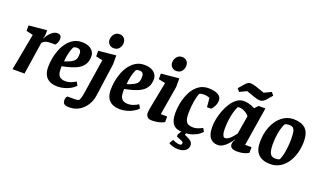

<svg xmlns="http://www.w3.org/2000/svg" viewBox="-87 -1267 3353 2002"><g transform="rotate(20 1589.5 -265.5)"><path d="M41 0 117 -408 42 -425V-486L241 -505V-457Q241 -446 238 -434Q235 -422 231 -412H235Q244 -433 262 -456.5Q280 -480 304 -496.5Q328 -513 352 -513Q377 -513 388.5 -501Q400 -489 400 -466Q400 -447 392 -426Q384 -405 372 -394H327Q298 -394 280 -390Q262 -386 250.5 -378.5Q239 -371 229 -361L174 0Z M543 10Q490 10 454 -8Q418 -26 400 -61.5Q382 -97 382 -150Q382 -193 390.5 -242.5Q399 -292 417 -340Q435 -388 464.5 -427Q494 -466 533.5 -489.5Q573 -513 626 -513Q674 -513 705.5 -498Q737 -483 752.5 -458.5Q768 -434 768 -406Q768 -355 748 -320.5Q728 -286 692.5 -264Q657 -242 611 -228.5Q565 -215 511 -204V-169Q511 -133 522 -111Q533 -89 553.5 -79.5Q574 -70 602 -70Q627 -70 656.5 -80Q686 -90 714 -108L736 -69Q716 -46 684 -28Q652 -10 615 0Q578 10 543 10ZM518 -260Q561 -274 587 -287.5Q613 -301 625 -315.5Q637 -330 640.5 -347.5Q644 -365 644 -388Q644 -407 638.5 -418Q633 -429 623.5 -434.5Q614 -440 599 -440Q586 -440 575 -437Q564 -434 560 -431Q554 -422 545.5 -398.5Q537 -375 529 -340Q521 -305 518 -260Z M731 172Q693 172 676 159.5Q659 147 659 118Q659 97 667 84Q675 71 675 72H756Q777 72 790.5 68.5Q804 65 805 62Q812 51 818.5 30Q825 9 832 -40L889 -408L815 -424V-486L1009 -505V-408L958 -41Q950 17 919.5 65.5Q889 114 841 143Q793 172 731 172ZM955 -566Q925 -566 905.5 -586.5Q886 -607 886 -636Q886 -657 895 -677.5Q904 -698 922 -711.5Q940 -725 968 -725Q997 -725 1017 -705.5Q1037 -686 1037 -652Q1037 -621 1017 -593.5Q997 -566 955 -566Z M1237 10Q1184 10 1148 -8Q1112 -26 1094 -61.5Q1076 -97 1076 -150Q1076 -193 1084.5 -242.5Q1093 -292 1111 -340Q1129 -388 1158.5 -427Q1188 -466 1227.5 -489.5Q1267 -513 1320 -513Q1368 -513 1399.5 -498Q1431 -483 1446.5 -458.5Q1462 -434 1462 -406Q1462 -355 1442 -320.5Q1422 -286 1386.5 -264Q1351 -242 1305 -228.5Q1259 -215 1205 -204V-169Q1205 -133 1216 -111Q1227 -89 1247.5 -79.5Q1268 -70 1296 -70Q1321 -70 1350.5 -80Q1380 -90 1408 -108L1430 -69Q1410 -46 1378 -28Q1346 -10 1309 0Q1272 10 1237 10ZM1212 -260Q1255 -274 1281 -287.5Q1307 -301 1319 -315.5Q1331 -330 1334.5 -347.5Q1338 -365 1338 -388Q1338 -407 1332.5 -418Q1327 -429 1317.5 -434.5Q1308 -440 1293 -440Q1280 -440 1269 -437Q1258 -434 1254 -431Q1248 -422 1239.5 -398.5Q1231 -375 1223 -340Q1215 -305 1212 -260Z M1586 6Q1549 6 1535 -13Q1521 -32 1521 -52Q1521 -67 1523.5 -84.5Q1526 -102 1528 -112L1585 -408L1510 -424V-486L1708 -505V-408L1654 -88H1725V-26Q1722 -24 1705 -16Q1688 -8 1658 -1Q1628 6 1586 6ZM1650 -566Q1620 -566 1600.5 -586.5Q1581 -607 1581 -636Q1581 -657 1590 -677.5Q1599 -698 1617 -711.5Q1635 -725 1663 -725Q1692 -725 1712 -705.5Q1732 -686 1732 -652Q1732 -621 1712 -593.5Q1692 -566 1650 -566Z M1934 11Q1858 11 1825 -28.5Q1792 -68 1792 -151Q1792 -210 1805.5 -273.5Q1819 -337 1848 -391.5Q1877 -446 1922.5 -479.5Q1968 -513 2032 -513Q2065 -513 2098 -505.5Q2131 -498 2153 -479.5Q2175 -461 2175 -427Q2175 -399 2164.5 -376Q2154 -353 2143 -338.5Q2132 -324 2128 -321H2082L2073 -422Q2070 -423 2052 -428.5Q2034 -434 2008 -434Q1992 -434 1979 -431.5Q1966 -429 1958 -424Q1952 -410 1945.5 -388Q1939 -366 1934 -336.5Q1929 -307 1925.5 -271Q1922 -235 1922 -194Q1922 -142 1933.5 -116Q1945 -90 1966.5 -81.5Q1988 -73 2018 -73Q2042 -73 2063 -80Q2084 -87 2099 -94.5Q2114 -102 2119 -104L2140 -69Q2133 -59 2108.5 -39.5Q2084 -20 2041 -4.5Q1998 11 1934 11ZM1949 194Q1915 194 1887.5 186Q1860 178 1841 165L1867 120Q1882 128 1904.5 135Q1927 142 1941 142Q1955 142 1962.5 137.5Q1970 133 1970 119Q1970 109 1960.5 103Q1951 97 1937 92L1893 74L1892 51L1923 0H1973L1964 28L2001 45Q2024 55 2040.5 70.5Q2057 86 2057 113Q2057 150 2027 172Q1997 194 1949 194Z M2320 11Q2265 11 2234 -27.5Q2203 -66 2203 -150Q2203 -189 2212.5 -237Q2222 -285 2240.5 -333.5Q2259 -382 2286 -422.5Q2313 -463 2347 -488Q2381 -513 2423 -513Q2447 -513 2469.5 -508Q2492 -503 2512 -495Q2532 -487 2547 -479L2583 -517H2659L2590 -88H2661V-26Q2659 -24 2643.5 -16Q2628 -8 2600.5 -1Q2573 6 2531 6Q2493 6 2473.5 -7.5Q2454 -21 2454 -45Q2454 -60 2459 -73.5Q2464 -87 2474 -102L2471 -104Q2452 -75 2428 -48.5Q2404 -22 2377 -5.5Q2350 11 2320 11ZM2367 -83Q2387 -83 2407.5 -97.5Q2428 -112 2445.5 -133Q2463 -154 2477 -173L2511 -377Q2491 -402 2460 -418Q2429 -434 2401 -434Q2394 -434 2389.5 -433Q2385 -432 2382 -430Q2368 -400 2356.5 -359.5Q2345 -319 2339 -271Q2333 -223 2333 -171Q2333 -131 2342 -107Q2351 -83 2367 -83ZM2579 -576Q2558 -576 2538 -581.5Q2518 -587 2501 -593L2419 -622L2342 -585L2315 -617L2362 -671Q2378 -691 2392.5 -701Q2407 -711 2427 -711Q2441 -711 2456 -707.5Q2471 -704 2487 -699L2586 -665L2663 -702L2690 -670L2643 -615Q2627 -596 2610.5 -586Q2594 -576 2579 -576Z M2902 11Q2818 11 2771.5 -32.5Q2725 -76 2725 -166Q2725 -267 2758 -345.5Q2791 -424 2848 -468.5Q2905 -513 2975 -513Q3061 -513 3107.5 -471Q3154 -429 3154 -331Q3154 -264 3137.5 -203Q3121 -142 3088.5 -93.5Q3056 -45 3009 -17Q2962 11 2902 11ZM2934 -61Q2951 -61 2962 -63.5Q2973 -66 2981 -71Q2989 -87 2996 -110Q3003 -133 3008.5 -163.5Q3014 -194 3017.5 -231.5Q3021 -269 3021 -314Q3021 -371 3012.5 -398.5Q3004 -426 2988.5 -433.5Q2973 -441 2949 -441Q2937 -441 2922.5 -437.5Q2908 -434 2904 -429Q2899 -423 2887.5 -391.5Q2876 -360 2867 -309Q2858 -258 2858 -193Q2858 -149 2865 -119.5Q2872 -90 2888.5 -75.5Q2905 -61 2934 -61Z"/></g></svg>

Font: Faustina Light
Style: Bold Italic
Weight: 700
Italic angle: -8°
Version: Version 1.200